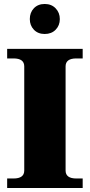

<svg xmlns="http://www.w3.org/2000/svg" viewBox="-20 -946 452 966"><path d="M130 -850Q130 -883 150.5 -904.5Q171 -926 205 -926Q239 -926 260 -904Q281 -882 281 -850Q281 -818 260 -796.5Q239 -775 205 -775Q171 -775 150.5 -796.5Q130 -818 130 -850ZM16 -48H48Q102 -48 102 -88V-612Q102 -652 48 -652H16V-700H396V-652H364Q310 -652 310 -612V-88Q310 -48 364 -48H396V0H16Z"/></svg>

Font: Taviraj Black
Style: Regular
Weight: 900
Designer: Katatrad Team
Foundry: CadsonDemak
Version: Version 1.030